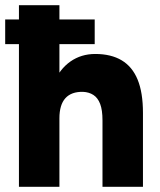

<svg xmlns="http://www.w3.org/2000/svg" viewBox="-20 -720 615 740"><path d="M0 -550V-645H345V-550ZM53 0V-700H209V0ZM375 0V-256H531V0ZM375 -256Q375 -296 366 -319.5Q357 -343 340 -354Q323 -365 300 -366Q255 -367 232 -341.5Q209 -316 209 -264H162Q162 -343 186 -398.5Q210 -454 251.5 -483Q293 -512 347 -512Q408 -512 449 -487.5Q490 -463 510.5 -413Q531 -363 531 -285V-256Z"/></svg>

Font: Figtree Light ExtraBold
Style: Regular
Weight: 800
Version: Version 2.001;gftools[0.9.30]